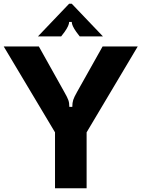

<svg xmlns="http://www.w3.org/2000/svg" viewBox="-26 -1013 761 1033"><path d="M270 0V-301L-6 -763H183L320 -518Q336 -490 341.5 -475Q347 -460 347 -438H363Q363 -460 368 -475.5Q373 -491 389 -519L526 -763H715L440 -301V0ZM178 -817 346 -993H360L528 -817H403L384 -842Q360 -876 360 -895H346Q346 -876 322 -842L303 -817Z"/></svg>

Font: Open Sauce Sans ExtraBold
Style: Regular
Weight: 800
Designer: Alfredo Marco Pradil
Foundry: Creative Sauce Fz LLC
Version: Version 1.477